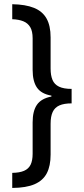

<svg xmlns="http://www.w3.org/2000/svg" viewBox="-20 -738 402 919"><path d="M38.6 161.6V89.4Q73.7 88.9 95.2 79.6Q116.7 70.3 126.5 50.3Q136.2 30.3 136.2 -2V-152.3Q136.2 -207 157 -236.8Q177.7 -266.6 226.1 -275.9V-280.3Q177.7 -288.6 157 -318.6Q136.2 -348.6 136.2 -403.8V-554.7Q136.2 -588.4 124.8 -607.9Q113.3 -627.4 91.6 -636.2Q69.8 -645 38.6 -646V-717.8Q102.1 -716.8 142.6 -700.4Q183.1 -684.1 202.6 -649.7Q222.2 -615.2 222.2 -559.6V-409.7Q222.2 -377.4 231.2 -355.7Q240.2 -334 262.5 -323.2Q284.7 -312.5 322.8 -312.5V-243.2Q286.6 -243.2 264.4 -233.4Q242.2 -223.6 232.2 -202.1Q222.2 -180.7 222.2 -146V2.4Q222.2 56.2 204.1 91.1Q186 126 145.8 143.6Q105.5 161.1 38.6 161.6Z"/></svg>

Font: Open Sans Condensed Medium
Style: Regular
Weight: 500
Width: 3
Designer: Monotype Design Team
Foundry: Monotype Imaging Inc.
Version: Version 3.000